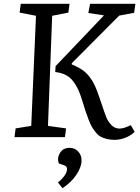

<svg xmlns="http://www.w3.org/2000/svg" viewBox="-20 -720 736 1008"><path d="M168.9 -637.2 83 -653.8 88.9 -700.2H345.2L338.9 -653.8L253.9 -637.2L231.9 -59.1L327.1 -45.9L320.8 0H56.2L62 -45.9L144 -59.1ZM270 -341.8Q301.3 -338.4 324.5 -326.7Q347.7 -314.9 363.8 -293.9Q379.9 -272.9 390.6 -249.5Q401.4 -226.1 412.1 -190.9Q422.9 -155.3 429.4 -135.5Q436 -115.7 445.8 -90.3Q455.6 -64.9 463.6 -51.8Q471.7 -38.6 483.9 -23.7Q496.1 -8.8 509.5 -2Q522.9 4.9 541 9.5Q559.1 14.2 581.1 14.2Q609.9 14.2 638.4 2.9Q667 -8.3 687 -27.8L667 -63Q629.9 -44.9 607.9 -44.9Q583 -44.9 565.4 -63Q547.9 -81.1 538.8 -102.8Q529.8 -124.5 510.3 -183.6Q508.3 -189 507.3 -191.9Q506.3 -194.8 504.9 -199.5Q503.4 -204.1 502 -208Q489.3 -245.6 478.5 -269.3Q467.8 -293 451.4 -314.9Q435.1 -336.9 412.6 -352.5Q390.1 -368.2 356.9 -381.8V-388.2L606 -638.2L684.1 -652.8L690.9 -700.2H453.1L443.8 -651.9L525.9 -639.2L272 -373ZM308.1 268.1Q355.5 236.3 381.8 196.3Q408.2 156.2 408.2 122.1Q408.2 95.2 390.9 75.7Q373.5 56.2 345.2 56.2Q310.5 56.2 294.4 83.7Q278.3 111.3 289.1 138.2L316.9 147.9Q332 152.8 332 167Q332 184.1 318.1 203.1Q304.2 222.2 284.2 237.8Z"/></svg>

Font: Literata Book
Style: Italic
Weight: 400
Italic angle: -3°
Designer: Latin by Veronika Burian and Jose Scaglione. Greek by Irene Vlachou. Cyrillic by Vera Evstafieva
Foundry: TypeTogether
Version: Version 1.003;PS 001.003;hotconv 1.0.88;makeotf.lib2.5.64775